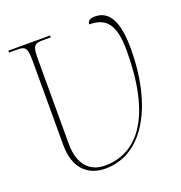

<svg xmlns="http://www.w3.org/2000/svg" viewBox="-132 -841 911 965"><g transform="rotate(-20 323.5 -358.5)"><path d="M270 10C482 10 595 -227 595 -511C595 -642 565 -727 480 -727C456 -727 440 -719 440 -699C528 -699 572 -654 572 -512C572 -165 453 -5 272 -5C194 -5 138 -57 138 -170V-615C138 -693 143 -704 197 -704H236V-714H13V-704H55C104 -704 110 -693 110 -615V-174C110 -47 178 10 270 10Z"/></g></svg>

Font: Noto Serif Display Thin
Style: Regular
Weight: 100
Designer: Monotype Design Team
Foundry: Monotype Imaging Inc.
Version: Version 2.009